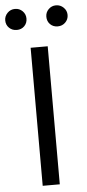

<svg xmlns="http://www.w3.org/2000/svg" viewBox="-71 -930 434 963"><g transform="rotate(-5 146.0 -448.0)"><path d="M43 -896Q65 -896 80.5 -880.5Q96 -865 96 -843Q96 -820 81 -805Q66 -790 43 -790Q20 -790 4.5 -805Q-11 -820 -11 -843Q-11 -864 4.5 -880Q20 -896 43 -896ZM196 -843Q196 -865 211.5 -880.5Q227 -896 249 -896Q271 -896 287 -880.5Q303 -865 303 -843Q303 -821 287.5 -805.5Q272 -790 249 -790Q226 -790 211 -805Q196 -820 196 -843ZM190 -695V0H104V-695Z"/></g></svg>

Font: Sedus Text
Style: Regular
Weight: 400
Designer: TypeMates
Foundry: TypeMates, Runge Thomsen GbR
Version: Version 4.202;PS 004.202;hotconv 1.0.88;makeotf.lib2.5.64775